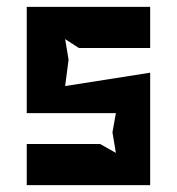

<svg xmlns="http://www.w3.org/2000/svg" viewBox="-20 -540 516 560"><path d="M58 0H418V-328L170 -289L180 -366L170 -426L210 -400H418V-520H58V-210H318L308 -154L318 -94L272 -120H58Z"/></svg>

Font: Pescante Normal
Style: Regular
Weight: 400
Designer: Ariel Martín Pérez
Foundry: Tunera Type Foundry
Version: Version 1.000;FEAKit 1.0